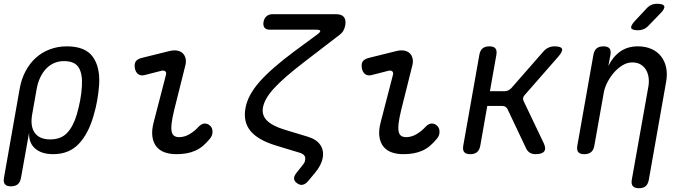

<svg xmlns="http://www.w3.org/2000/svg" viewBox="-31 -805 3651 1015"><path d="M27 180Q4 180 -5 169Q-14 158 -10 135L73 -336Q82 -387 104 -428.5Q126 -470 158 -499Q190 -528 232 -544Q274 -560 322 -560Q419 -560 459 -505.5Q499 -451 493 -356Q490 -316 483 -275.5Q476 -235 464 -195Q437 -99 385.5 -44.5Q334 10 250 10Q188 10 154 -20.5Q120 -51 123 -105L80 135Q76 158 63 169Q50 180 27 180ZM234 -68Q291 -68 323.5 -102Q356 -136 375 -200Q386 -238 393 -275.5Q400 -313 402 -350Q406 -414 385 -448Q364 -482 307 -482Q279 -482 255 -471.5Q231 -461 212.5 -441.5Q194 -422 181 -394Q168 -366 162 -330L139 -200Q128 -137 153 -102.5Q178 -68 234 -68Z M733 -408Q713 -403 699.5 -413Q686 -423 682 -444Q678 -467 686.5 -480Q695 -493 719 -499L864 -535Q888 -541 906 -537.5Q924 -534 935 -523.5Q946 -513 950 -496.5Q954 -480 949 -460L890 -224Q879 -179 876 -151Q873 -123 877 -107.5Q881 -92 891 -86Q901 -80 916 -80Q944 -80 970.5 -95.5Q997 -111 1018 -134Q1035 -152 1051 -152Q1067 -152 1079 -141Q1092 -130 1092.5 -109.5Q1093 -89 1079 -72Q1061 -50 1042 -34Q1023 -18 1001.5 -8.5Q980 1 955.5 5.5Q931 10 901 10Q867 10 840 0.5Q813 -9 796 -30Q779 -51 774.5 -83.5Q770 -116 782 -161L846 -408Q850 -422 842.5 -428Q835 -434 823 -431Z M1763 -620 1573 -474Q1469 -394 1418 -338.5Q1367 -283 1359 -236Q1352 -196 1380.5 -167.5Q1409 -139 1475 -119L1597 -82Q1643 -68 1662.5 -38.5Q1682 -9 1675 29Q1672 48 1661.5 68.5Q1651 89 1634 109L1599 151Q1585 168 1570 171.5Q1555 175 1540 164Q1524 153 1523.5 139Q1523 125 1537 108L1567 70Q1574 62 1578 54.5Q1582 47 1582 40Q1585 27 1578 17.5Q1571 8 1555 3L1430 -35Q1333 -64 1293 -113Q1253 -162 1267 -235Q1279 -302 1341 -372.5Q1403 -443 1527 -535L1645 -622Q1663 -635 1662 -641.5Q1661 -648 1641 -648H1396Q1376 -648 1367.5 -658.5Q1359 -669 1362 -689Q1366 -709 1378.5 -719.5Q1391 -730 1411 -730H1745Q1775 -730 1787 -715Q1799 -700 1794 -670Q1791 -655 1784 -642.5Q1777 -630 1763 -620Z M1933 -408Q1913 -403 1899.5 -413Q1886 -423 1882 -444Q1878 -467 1886.5 -480Q1895 -493 1919 -499L2064 -535Q2088 -541 2106 -537.5Q2124 -534 2135 -523.5Q2146 -513 2150 -496.5Q2154 -480 2149 -460L2090 -224Q2079 -179 2076 -151Q2073 -123 2077 -107.5Q2081 -92 2091 -86Q2101 -80 2116 -80Q2144 -80 2170.5 -95.5Q2197 -111 2218 -134Q2235 -152 2251 -152Q2267 -152 2279 -141Q2292 -130 2292.5 -109.5Q2293 -89 2279 -72Q2261 -50 2242 -34Q2223 -18 2201.5 -8.5Q2180 1 2155.5 5.5Q2131 10 2101 10Q2067 10 2040 0.5Q2013 -9 1996 -30Q1979 -51 1974.5 -83.5Q1970 -116 1982 -161L2046 -408Q2050 -422 2042.5 -428Q2035 -434 2023 -431Z M2455 10Q2432 10 2423 -1Q2414 -12 2418 -35L2503 -515Q2507 -538 2520 -549Q2533 -560 2556 -560Q2579 -560 2588 -549Q2597 -538 2593 -515L2559 -323H2637Q2647 -323 2655.5 -327Q2664 -331 2672 -339L2841 -532Q2853 -546 2868 -553Q2883 -560 2900 -560Q2935 -560 2940 -546.5Q2945 -533 2919 -504L2744 -304Q2736 -296 2734.5 -287.5Q2733 -279 2737 -271L2843 -49Q2857 -20 2846 -5Q2835 10 2800 10Q2783 10 2771 3Q2759 -4 2751 -19L2652 -228Q2648 -236 2641 -240.5Q2634 -245 2624 -245H2545L2508 -35Q2504 -12 2491 -1Q2478 10 2455 10Z M3398 -670Q3386 -657 3372 -651Q3358 -645 3342 -645Q3310 -645 3306 -657Q3302 -669 3326 -695L3385 -758Q3397 -772 3411 -778.5Q3425 -785 3442 -785Q3476 -785 3480.5 -772Q3485 -759 3459 -733ZM3161 -316 3111 -35Q3107 -12 3094 -1Q3081 10 3058 10Q3035 10 3026 -1Q3017 -12 3021 -35L3106 -515Q3110 -538 3123 -549Q3136 -560 3159 -560Q3182 -560 3191 -549Q3200 -538 3196 -515L3185 -456Q3208 -504 3247 -532Q3286 -560 3341 -560Q3381 -560 3412 -546.5Q3443 -533 3463 -508Q3483 -483 3490.5 -448Q3498 -413 3490 -370L3399 145Q3395 168 3382.5 179Q3370 190 3347 190Q3324 190 3314.5 179Q3305 168 3309 145L3396 -344Q3401 -370 3398 -393.5Q3395 -417 3384.5 -435Q3374 -453 3356 -464Q3338 -475 3311 -475Q3284 -475 3258.5 -459Q3233 -443 3213 -419.5Q3193 -396 3179 -368Q3165 -340 3161 -316Z"/></svg>

Font: Maple Mono NL
Style: Italic
Weight: 400
Italic angle: -10°
Monospace: yes
Designer: subframe7536
Version: Version 7.000